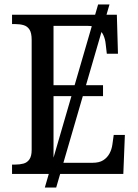

<svg xmlns="http://www.w3.org/2000/svg" viewBox="-20 -780 618 861"><path d="M181 61 420 -760H471L232 61ZM34 0V-42H49Q69 -42 85.5 -46.5Q102 -51 112 -65.5Q122 -80 122 -108V-601Q122 -632 112.5 -647Q103 -662 86.5 -667Q70 -672 49 -672H34V-714H504L509 -539H459L454 -582Q452 -604 443.5 -622.5Q435 -641 418 -652.5Q401 -664 373 -664H220V-398H442V-349H220V-50H395Q425 -50 443 -61.5Q461 -73 471 -91.5Q481 -110 484 -132L490 -175H540L533 0Z"/></svg>

Font: Noto Serif SemiCondensed
Style: Regular
Weight: 400
Width: 4
Designer: Monotype Design Team
Foundry: Monotype Imaging Inc.
Version: Version 2.013